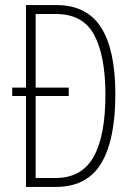

<svg xmlns="http://www.w3.org/2000/svg" viewBox="-20 -785 527 754"><path d="M202 -765Q321 -765 377 -677Q433 -589 433 -415Q433 -235 377 -143Q321 -51 200 -51H82V-408H28V-441H82V-765ZM200 -730H120V-441H250V-408H120V-86H198Q301 -86 347.5 -169Q394 -252 394 -413Q394 -565 350 -647.5Q306 -730 200 -730Z"/></svg>

Font: Noto Sans Tamil UI ExtraCondensed ExtraLight
Style: Regular
Weight: 200
Width: 2
Designer: Jelle Bosma - Monotype Design Team
Foundry: Monotype Imaging Inc.
Version: Version 2.004; ttfautohint (v1.8.4.7-5d5b)